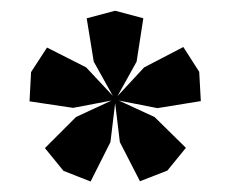

<svg xmlns="http://www.w3.org/2000/svg" viewBox="-20 -793 430 359"><path d="M202.1 -605 269 -574.2 327.6 -516.6 293 -474.1 241.7 -454.1 204.1 -527.3 195.3 -600.1 186.5 -527.3 149.4 -453.6 98.6 -473.6 64 -516.1 122.1 -574.2 188.5 -605 116.7 -591.3 35.2 -603.5 38.1 -658.2 67.9 -704.1 141.1 -667 190.9 -613.8 155.3 -677.7 142.1 -758.8 195.3 -772.9 248 -758.8 235.4 -677.7 199.7 -613.3 249.5 -667 322.8 -705.1 352.5 -658.7 355.5 -604 274.4 -590.8Z"/></svg>

Font: Cinzel Black
Style: Regular
Weight: 900
Designer: Natanael Gama
Version: Version 1.001;PS 001.001;hotconv 1.0.56;makeotf.lib2.0.21325